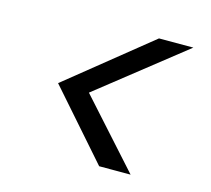

<svg xmlns="http://www.w3.org/2000/svg" viewBox="-75 -669 700 637"><g transform="rotate(15 275.0 -350.5)"><path d="M515 -581 219 -347 423 -120H315L112 -351L397 -581Z"/></g></svg>

Font: DM Sans 20pt
Style: Italic
Weight: 400
Italic angle: -10°
Version: Version 4.004;gftools[0.9.30]